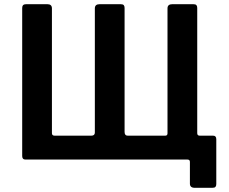

<svg xmlns="http://www.w3.org/2000/svg" viewBox="-20 -762 1096 917"><path d="M101 0Q86 0 86 -17V-724Q86 -733 90.5 -737.5Q95 -742 105 -742H206Q228 -742 228 -722V-126Q228 -114 241 -114H416Q433 -114 433 -129V-722Q433 -742 456 -742H556Q567 -742 571 -737.5Q575 -733 575 -724V-132Q575 -114 590 -114H769Q780 -114 780 -125V-722Q780 -742 803 -742H903Q914 -742 918 -737.5Q922 -733 922 -724V-17Q922 0 908 0ZM910 135Q887 135 887 115V11Q887 0 875 0H816L922 -126Q922 -114 934 -114H998Q1013 -114 1013 -97V117Q1013 126 1009 130.5Q1005 135 994 135Z"/></svg>

Font: Libre Franklin SemiBold
Style: Regular
Weight: 600
Designer: Pablo Impallari, Rodrigo Fuenzalida, Nhung Nguyen
Foundry: Impallari Type
Version: Version 3.000